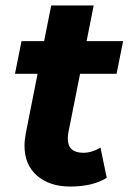

<svg xmlns="http://www.w3.org/2000/svg" viewBox="-20 -677 475 705"><path d="M231 -190Q229 -182 229 -168Q229 -116 286 -116Q317 -116 349 -135L372 -24Q320 8 238 8Q162 8 116 -32Q70 -72 70 -142Q70 -162 75 -189L118 -406H35L59 -526H142L168 -657H324L298 -526H432L408 -406H274Z"/></svg>

Font: Idrija
Style: Bold Italic
Weight: 700
Italic angle: -11.3°
Designer: Julieta Ulanovsky
Foundry: Julieta Ulanovsky
Version: Version 7.200